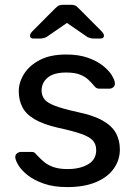

<svg xmlns="http://www.w3.org/2000/svg" viewBox="-20 -752 550 782"><path d="M254.1 10Q198.3 10 158.4 -4.1Q118.4 -18.2 93 -38.2Q67.6 -58.3 55.5 -78.3Q43.3 -98.4 42.3 -110.2Q41.3 -121.2 49.2 -127.2Q57.1 -133.2 64.7 -133.2H109.5Q114.6 -133.2 118.4 -131.6Q122.2 -129.9 128.1 -122.6Q141.1 -108.6 156.9 -94.6Q172.7 -80.6 196.4 -72Q220.1 -63.4 255.4 -63.4Q305.6 -63.4 338.7 -82.8Q371.8 -102.2 371.8 -140.1Q371.8 -164.6 358.2 -179.7Q344.6 -194.8 310.5 -206.8Q276.4 -218.8 215.8 -231.8Q156 -245.7 120.9 -266.3Q85.8 -286.9 71.1 -315.7Q56.4 -344.4 56.4 -380.1Q56.4 -416.6 78.1 -451.2Q99.8 -485.7 142.4 -507.8Q185.1 -530 249.2 -530Q300.7 -530 337.7 -516.8Q374.7 -503.6 398.9 -484.5Q423.1 -465.3 435 -446Q446.9 -426.7 447.9 -413.8Q448.9 -403.6 441.9 -397.3Q434.9 -390.9 425.9 -390.9H384.1Q377.2 -390.9 372.6 -393.7Q367.9 -396.6 364.3 -401.4Q353.6 -414.4 340.1 -427.2Q326.7 -440 305.5 -448.3Q284.4 -456.6 249.1 -456.6Q199 -456.6 174.2 -435.9Q149.4 -415.1 149.4 -382.9Q149.4 -363.6 160.3 -348.7Q171.2 -333.9 202.3 -321.7Q233.4 -309.6 294.4 -295.9Q359.9 -282.6 398 -260.9Q436.1 -239.2 452.2 -209.9Q468.2 -180.6 468.2 -143.3Q468.2 -100.9 443.9 -65.9Q419.5 -31 371.6 -10.5Q323.7 10 254.1 10ZM116.5 -595Q102.1 -595 102.1 -606.9Q102.1 -614.9 112.8 -625.6L204.5 -717.6Q215.3 -728.6 222.5 -730.5Q229.7 -732.5 237.4 -732.5H268.1Q276.6 -732.5 283.8 -730.5Q291 -728.6 301 -717.6L392.7 -625.6Q403.4 -614.9 403.4 -606.9Q403.4 -595 389 -595H362.8Q356.1 -595 348.2 -596.8Q340.3 -598.6 335 -602L252.7 -658.6L170.5 -602Q165.4 -598.6 157.4 -596.8Q149.4 -595 142.7 -595Z"/></svg>

Font: Rubik Light
Style: Regular
Weight: 300
Designer: Hubert and Fischer
Foundry: Hubert and Fischer
Version: Version 2.300;gftools[0.9.30]